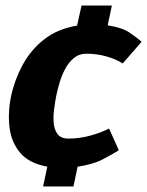

<svg xmlns="http://www.w3.org/2000/svg" viewBox="-20 -595 529 690"><path d="M421 -367Q398 -382 363.5 -392Q329 -402 290 -402Q264 -402 245 -386Q226 -370 213.5 -346Q201 -322 193.5 -296Q186 -270 182 -250Q178 -229 174.5 -203Q171 -177 173 -153Q175 -129 187 -113Q199 -97 226 -97Q266 -97 304 -107.5Q342 -118 372 -133L407 -55Q385 -41 349.5 -22.5Q314 -4 259 4L244 75H135L150 4Q84 -8 52 -46.5Q20 -85 14 -139Q8 -193 20 -250Q32 -307 61 -361Q90 -415 138 -453Q186 -491 257 -503L273 -575H382L367 -504Q419 -496 446 -477.5Q473 -459 489 -445Z"/></svg>

Font: Epunda Sans ExtraBold
Style: Italic
Weight: 800
Italic angle: -12.0243°
Designer: Simon Atzbach
Foundry: typofactur
Version: Version 2.204; ttfautohint (v1.8.4.7-5d5b)